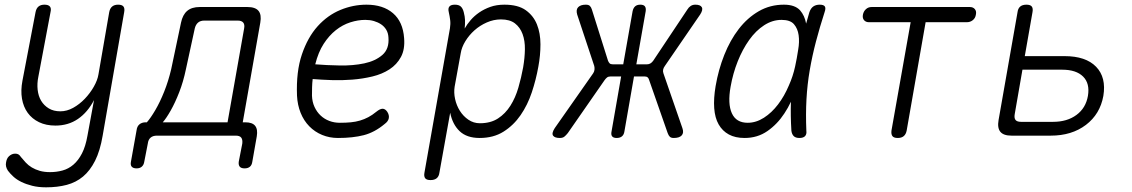

<svg xmlns="http://www.w3.org/2000/svg" viewBox="-20 -580 4840 821"><path d="M354 0 382 -152Q355 -100 313.5 -71.5Q272 -43 217 -43Q177 -43 147 -57.5Q117 -72 98.5 -97.5Q80 -123 74 -158Q68 -193 76 -235L132 -528Q135 -544 144.5 -552Q154 -560 170 -560Q187 -560 193.5 -552Q200 -544 196 -528L144 -252Q138 -223 141 -196Q144 -169 156 -149Q168 -129 188.5 -116.5Q209 -104 238 -104Q266 -104 293 -119Q320 -134 342.5 -157.5Q365 -181 381 -209Q397 -237 401 -262L447 -528Q450 -544 459.5 -552Q469 -560 485 -560Q502 -560 508 -552Q514 -544 511 -528L419 0Q408 65 386.5 107.5Q365 150 335 175Q305 200 265.5 210.5Q226 221 177 221Q144 221 118 214.5Q92 208 71.5 198Q51 188 37 175Q23 162 14 150Q8 141 6 132Q4 123 6 114Q7 107 10 100Q13 93 18.5 88Q24 83 30.5 80Q37 77 45 77Q53 77 58.5 80Q64 83 70 92Q79 103 90 115Q101 127 116 136Q131 145 150 150.5Q169 156 194 156Q222 156 247.5 149Q273 142 294 124Q315 106 330.5 76Q346 46 354 0Z M564 140Q550 140 543.5 133Q537 126 540 111L564 -23Q566 -40 576.5 -48.5Q587 -57 603 -57H608Q624 -75 644 -109Q664 -143 682 -188Q700 -233 712 -284L754 -483Q761 -517 780.5 -533.5Q800 -550 834 -550H1038Q1072 -550 1085.5 -533.5Q1099 -517 1093 -483L1018 -57H1029Q1059 -57 1071 -42Q1083 -27 1078 3L1059 111Q1057 126 1048.5 133Q1040 140 1026 140Q1011 140 1005 132.5Q999 125 1001 111L1016 34Q1018 17 1011.5 8.5Q1005 0 988 0H651Q634 0 624 8.5Q614 17 612 34L597 111Q595 125 586.5 132.5Q578 140 564 140ZM1024 -459Q1027 -475 1020 -483.5Q1013 -492 996 -492H854Q837 -492 827 -483.5Q817 -475 813 -459L775 -284Q764 -231 746.5 -186Q729 -141 710 -107.5Q691 -74 676 -57H953Z M1636 -102Q1645 -88 1642.5 -74.5Q1640 -61 1625 -50Q1582 -14 1535.5 -2Q1489 10 1425 10Q1389 10 1357.5 -3Q1326 -16 1302.5 -40Q1279 -64 1265.5 -97.5Q1252 -131 1250 -171Q1246 -274 1271 -347.5Q1296 -421 1338.5 -468Q1381 -515 1435.5 -537.5Q1490 -560 1547 -560Q1618 -560 1660.5 -523.5Q1703 -487 1708 -417Q1712 -369 1694.5 -336.5Q1677 -304 1645.5 -283.5Q1614 -263 1572.5 -253Q1531 -243 1486.5 -239.5Q1442 -236 1398 -237.5Q1354 -239 1317 -242Q1315 -225 1314.5 -207.5Q1314 -190 1314 -171Q1315 -144 1325 -122.5Q1335 -101 1351 -86Q1367 -71 1388 -63Q1409 -55 1433 -55Q1459 -55 1480 -57Q1501 -59 1519.5 -64.5Q1538 -70 1555 -79Q1572 -88 1589 -102Q1605 -115 1616 -115Q1627 -115 1636 -102ZM1328 -305Q1376 -301 1433 -300Q1490 -299 1537.5 -309Q1585 -319 1615 -345Q1645 -371 1641 -420Q1640 -439 1631.5 -453Q1623 -467 1609.5 -476Q1596 -485 1579 -490Q1562 -495 1542 -495Q1511 -495 1478 -484.5Q1445 -474 1416 -451Q1387 -428 1364 -392.5Q1341 -357 1328 -305Z M1967 -458Q1977 -476 1992.5 -494Q2008 -512 2029 -526.5Q2050 -541 2076.5 -550.5Q2103 -560 2137 -560Q2195 -560 2228 -536.5Q2261 -513 2276 -475.5Q2291 -438 2291 -390.5Q2291 -343 2282 -295Q2272 -239 2254 -185Q2236 -131 2206 -87.5Q2176 -44 2133 -17Q2090 10 2031 10Q1976 10 1945.5 -19Q1915 -48 1905 -98L1859 158Q1857 174 1847.5 182Q1838 190 1821 190Q1804 190 1798 182Q1792 174 1795 158L1904 -459Q1907 -478 1905 -494Q1903 -510 1899 -528Q1895 -544 1901.5 -552Q1908 -560 1925 -560Q1942 -560 1950.5 -552Q1959 -544 1963 -528Q1968 -509 1968.5 -494Q1969 -479 1967 -458ZM2122 -497Q2091 -497 2061.5 -484Q2032 -471 2009 -450.5Q1986 -430 1970 -404Q1954 -378 1950 -352L1924 -209Q1920 -184 1926 -156.5Q1932 -129 1946.5 -106Q1961 -83 1983 -68Q2005 -53 2032 -53Q2078 -53 2109.5 -73.5Q2141 -94 2162.5 -128Q2184 -162 2196.5 -205Q2209 -248 2217 -292Q2224 -333 2224.5 -369.5Q2225 -406 2214.5 -434.5Q2204 -463 2182 -480Q2160 -497 2122 -497Z M2408 -11Q2400 -1 2393 4.5Q2386 10 2374 10Q2352 10 2345 0Q2338 -10 2352 -32L2516 -266Q2521 -273 2522 -281.5Q2523 -290 2521 -298L2448 -518Q2442 -539 2452.5 -549.5Q2463 -560 2485 -560Q2497 -560 2502.5 -554.5Q2508 -549 2511 -539L2580 -320Q2583 -313 2587 -309Q2591 -305 2600 -305H2645L2685 -532Q2688 -546 2696 -553Q2704 -560 2718 -560Q2732 -560 2737.5 -553Q2743 -546 2741 -532L2701 -305H2747Q2755 -305 2761.5 -309Q2768 -313 2773 -320L2919 -539Q2925 -549 2933.5 -554.5Q2942 -560 2953 -560Q2975 -560 2981 -549Q2987 -538 2974 -518L2823 -298Q2817 -290 2815.5 -282Q2814 -274 2817 -266L2898 -32Q2905 -12 2895 -1Q2885 10 2861 10Q2850 10 2844.5 5Q2839 0 2835 -11L2756 -237Q2754 -245 2749.5 -249Q2745 -253 2737 -253H2691L2650 -18Q2648 -4 2639.5 3Q2631 10 2617 10Q2603 10 2597.5 3Q2592 -4 2595 -18L2636 -253H2590Q2581 -253 2575.5 -248.5Q2570 -244 2565 -237Z M3164 10Q3124 10 3096.5 -5Q3069 -20 3053 -48Q3037 -76 3034 -117.5Q3031 -159 3040 -212Q3052 -282 3077 -345Q3102 -408 3139 -456Q3176 -504 3224.5 -532Q3273 -560 3332 -560Q3379 -560 3401 -536Q3421 -513 3427 -479Q3434 -503 3441 -528Q3447 -545 3458 -552.5Q3469 -560 3485 -560Q3502 -560 3507 -552.5Q3512 -545 3506 -528Q3485 -463 3469 -402Q3453 -341 3442.5 -280Q3432 -219 3428.5 -155.5Q3425 -92 3428 -21Q3430 -6 3422.5 2Q3415 10 3398.5 10Q3382 10 3374 2Q3366 -6 3364 -21Q3360 -86 3362 -145Q3350 -119 3334 -95Q3304 -49 3261.5 -19.5Q3219 10 3164 10ZM3177 -55Q3213 -55 3246.5 -76.5Q3280 -98 3307 -133.5Q3334 -169 3353 -214Q3371 -254 3380 -296Q3383 -313 3387 -331L3393 -367Q3399 -401 3395 -429.5Q3391 -458 3375 -476.5Q3359 -495 3322 -495Q3283 -495 3247.5 -472Q3212 -449 3183.5 -409Q3155 -369 3134.5 -317.5Q3114 -266 3104 -209Q3091 -136 3109.5 -95.5Q3128 -55 3177 -55Z M3874 -485H3696Q3682 -485 3674.5 -494Q3667 -503 3670 -518Q3673 -532 3683 -541Q3693 -550 3707 -550H4127Q4141 -550 4148.5 -541Q4156 -532 4153 -518Q4151 -503 4140 -494Q4129 -485 4114 -485H3938L3857 -22Q3854 -6 3844.5 2Q3835 10 3819 10Q3802 10 3796 2Q3790 -6 3792 -22Z M4305 0Q4271 0 4257.5 -16.5Q4244 -33 4250 -67L4331 -528Q4333 -544 4342.5 -552Q4352 -560 4369 -560Q4386 -560 4392 -552Q4398 -544 4395 -528L4362 -340H4532Q4623 -340 4667 -294.5Q4711 -249 4698 -170Q4684 -92 4623.5 -46Q4563 0 4473 0ZM4319 -92Q4316 -75 4322.5 -67Q4329 -59 4346 -59H4483Q4543 -59 4583 -88.5Q4623 -118 4632 -170Q4641 -223 4611.5 -252.5Q4582 -282 4522 -282H4352Z"/></svg>

Font: Maple Mono ExtraLight
Style: Italic
Weight: 275
Italic angle: -10°
Monospace: yes
Designer: subframe7536
Version: Version 7.000